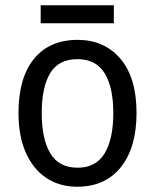

<svg xmlns="http://www.w3.org/2000/svg" viewBox="-20 -697 586 727"><path d="M497 -269Q497 -139 438 -64.5Q379 10 272 10Q205 10 155 -23.5Q105 -57 77.5 -119.5Q50 -182 50 -269Q50 -402 108.5 -474Q167 -546 274 -546Q375 -546 436 -474.5Q497 -403 497 -269ZM138 -269Q138 -171 170.5 -116.5Q203 -62 274 -62Q343 -62 376 -116Q409 -170 409 -269Q409 -367 376 -420Q343 -473 273 -473Q202 -473 170 -420Q138 -367 138 -269ZM411 -677V-609H134V-677Z"/></svg>

Font: Noto Sans Myanmar SemiCondensed
Style: Regular
Weight: 400
Width: 4
Designer: Monotype Design Team
Foundry: Monotype Imaging Inc.
Version: Version 2.107; ttfautohint (v1.8.4.7-5d5b)